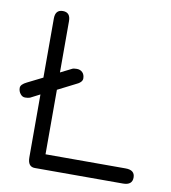

<svg xmlns="http://www.w3.org/2000/svg" viewBox="-74 -692 674 756"><g transform="rotate(10 263.5 -314.0)"><path d="M115.2 0Q86.9 0 86.9 -38.1V-289.1L48.8 -269.5Q41 -266.6 29.3 -266.6Q17.6 -266.6 9.8 -277.3Q2 -287.1 2 -300.8Q2 -314.5 26.4 -326.2L86.9 -356.4V-592.8Q86.9 -627.9 117.2 -627.9Q147.5 -627.9 147.5 -592.8V-387.7L192.4 -410.2Q197.3 -413.1 210.9 -413.1Q224.6 -413.1 233.4 -404.3Q242.2 -395.5 242.2 -379.9Q242.2 -364.3 214.8 -352.5L147.5 -318.4V-60.5H467.8Q504.9 -60.5 504.9 -30.3Q504.9 0 467.8 0Z"/></g></svg>

Font: Jura
Style: Medium
Weight: 500
Version: Version 2.6.1